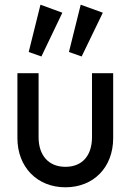

<svg xmlns="http://www.w3.org/2000/svg" viewBox="-20 -786 556 816"><path d="M156 -546 245 -732 152 -766 102 -565ZM327 -546 417 -732 323 -766 273 -565ZM258 10C378 10 461 -75 461 -199V-475H371V-203C371 -124 329 -77 258 -77C187 -77 144 -125 144 -203V-475H54V-199C54 -76 138 10 258 10Z"/></svg>

Font: Outfit
Style: Regular
Weight: 400
Designer: Rodrigo Fuenzalida
Foundry: fragTYPE
Version: Version 1.100;gftools[0.9.27]